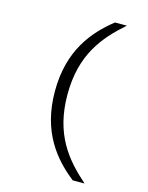

<svg xmlns="http://www.w3.org/2000/svg" viewBox="-143 -889 907 1176"><g transform="rotate(15 310.0 -300.5)"><path d="M269 -300.5C269 -554 382 -687 511.5 -801H436C314 -704 189.5 -561.5 189.5 -300.5C189.5 -38.5 314 103 436 200H511.5C382 86 269 -47 269 -300.5Z"/></g></svg>

Font: Monaspace Krypton Light
Style: Regular
Weight: 300
Designer: Riley Cran & the Lettermatic Team
Foundry: Lettermatic
Version: Version 1.101 (Monaspace Krypton)